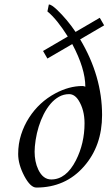

<svg xmlns="http://www.w3.org/2000/svg" viewBox="-20 -823 489 856"><path d="M282.2 -660.2Q233.4 -737.8 191.4 -772L197.8 -803.2Q209 -803.2 233.9 -779.8Q279.8 -735.8 316.9 -680.7L424.8 -743.7L444.3 -710L337.4 -647.5Q435.1 -483.4 435.1 -310.1Q435.1 -172.9 354.5 -81.1Q272 13.2 142.1 13.2Q115.7 13.2 88.4 -38.1Q61 -90.3 61 -136.2Q61 -182.1 74.2 -223.1Q87.4 -264.2 109.9 -298.8Q154.3 -367.7 226.6 -406.7Q288.1 -439.5 347.2 -439.5Q353.5 -439.5 360.4 -436.5Q360.4 -517.1 302.2 -626.5L191.4 -562L171.9 -595.7ZM150.9 -66.4Q171.9 -22.9 208.5 -22.9Q274.9 -22.9 318.4 -107.9Q356.9 -183.6 356.9 -273.4Q356.9 -333.5 330.1 -376Q312.5 -403.3 288.1 -403.3Q263.7 -403.3 242.9 -391.6Q222.2 -379.9 205.3 -360.1Q188.5 -340.3 175 -314Q161.6 -287.6 152.6 -258.5Q143.6 -229.5 138.9 -199Q134.3 -168.5 134.3 -147Q134.3 -125.5 138.2 -105.2Q142.1 -85 150.9 -66.4Z"/></svg>

Font: Cardo-Italic
Style: Italic
Weight: 400
Italic angle: -12°
Designer: David J. Perry
Foundry: David J. Perry
Version: Version 0.991